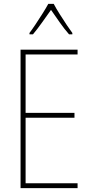

<svg xmlns="http://www.w3.org/2000/svg" viewBox="-20 -970 472 990"><path d="M380 0H86V-714H380V-689H112V-388H364V-363H112V-25H380ZM257 -950Q269 -927 288 -897Q307 -867 325 -840Q343 -813 353 -800V-793H336Q313 -819 288 -854.5Q263 -890 243 -919Q223 -891 197.5 -855Q172 -819 150 -793H132V-800Q145 -817 163 -844Q181 -871 199 -899.5Q217 -928 229 -950Z"/></svg>

Font: Noto Sans Georgian Condensed Thin
Style: Regular
Weight: 100
Width: 3
Designer: Monotype Design Team, Akaki Razmadze
Foundry: Google LLC
Version: Version 2.005; ttfautohint (v1.8.4.7-5d5b)